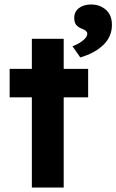

<svg xmlns="http://www.w3.org/2000/svg" viewBox="-20 -836 519 856"><path d="M122 0V-402H23V-529H122V-663H264V-529H373V-402H264V0ZM338 -580 303 -630Q323 -636 346 -652.5Q369 -669 369 -686Q369 -699 347 -707Q327 -715 319 -726Q311 -737 311 -756Q311 -784 332 -800Q353 -816 386 -816Q425 -816 452 -792.5Q479 -769 479 -725Q479 -673 441 -636Q403 -599 338 -580Z"/></svg>

Font: Lexend Deca SemiBold
Style: Regular
Weight: 600
Designer: Bonnie Shaver-Troup, Thomas Jockin
Foundry: Lexend
Version: Version 1.008; ttfautohint (v1.8.4.7-5d5b)